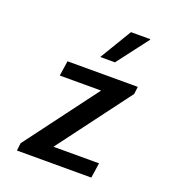

<svg xmlns="http://www.w3.org/2000/svg" viewBox="-137 -864 875 970"><g transform="rotate(20 300.0 -379.5)"><path d="M64 0 69 -41 360 -430H138L150 -511H528L523 -471L231 -81H476L464 0ZM298 -588 401 -759H504L505 -756L377 -588Z"/></g></svg>

Font: Chivo Mono Medium
Style: Italic
Weight: 500
Italic angle: -8.05°
Monospace: yes
Designer: Hector Gatti
Foundry: Omnibus-Type
Version: Version 1.008